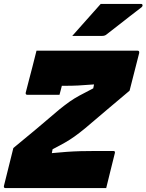

<svg xmlns="http://www.w3.org/2000/svg" viewBox="-45 -958 746 978"><path d="M496 0H-17Q-27 0 -25 -11L23 -204Q88 -257 142.5 -303Q197 -349 258 -401Q288 -425 310 -440.5Q332 -456 358.5 -470.5Q385 -485 430 -508L434 -528Q383 -524 353 -522.5Q323 -521 291 -521H270Q267 -509 264 -497.5Q261 -486 258 -475H95Q84 -475 86 -486Q95 -522 103 -552Q111 -582 120 -617Q129 -652 141 -700H655Q666 -700 664 -688L615 -496Q554 -445 500.5 -399.5Q447 -354 388 -304Q356 -278 333.5 -262Q311 -246 286.5 -232Q262 -218 223 -198L219 -178Q260 -182 294.5 -184.5Q329 -187 366 -188Q403 -189 448 -189H532Q543 -189 540 -178Q529 -132 518 -89.5Q507 -47 496 0ZM468 -938H674Q680 -938 681 -932Q682 -926 676 -921Q643 -896 617.5 -876Q592 -856 564.5 -834.5Q537 -813 497 -782Q489 -775 474 -775H323Q360 -817 395 -856Q430 -895 468 -938Z"/></svg>

Font: Recursive Sn Lnr St Blk
Style: Italic
Weight: 900
Italic angle: -15°
Version: Version 1.079;hotconv 1.0.112;makeotfexe 2.5.65598; ttfautoh